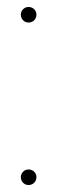

<svg xmlns="http://www.w3.org/2000/svg" viewBox="-20 -520 185 553"><path d="M62 -455Q56 -455 51 -458Q46 -461 43 -466.2Q40 -471.5 40 -478Q40 -484 43 -489Q46 -494 51 -497Q56 -500 62 -500Q68.5 -500 73.8 -497Q79 -494 82 -489Q85 -484 85 -478Q85 -471.5 82 -466.2Q79 -461 73.8 -458Q68.5 -455 62 -455ZM62 13Q56 13 51 10Q46 7 43 1.8Q40 -3.5 40 -10Q40 -16 43 -21Q46 -26 51 -29Q56 -32 62 -32Q68.5 -32 73.8 -29Q79 -26 82 -21Q85 -16 85 -10Q85 -3.5 82 1.8Q79 7 73.8 10Q68.5 13 62 13Z"/></svg>

Font: Urbanist
Style: Regular
Weight: 400
Designer: Corey Hu
Foundry: Corey Hu
Version: Version 1.2; befe77262ef67d88f1d94aa3d2e49ef1327b4483